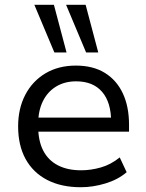

<svg xmlns="http://www.w3.org/2000/svg" viewBox="-20 -776 614 805"><path d="M319 9Q237 9 178 -21.5Q119 -52 87.5 -109Q56 -166 56 -246Q56 -321 86 -378.5Q116 -436 170.5 -468.5Q225 -501 298 -501Q370 -501 419.5 -470.5Q469 -440 495 -384.5Q521 -329 521 -253V-224H121V-283H464L446 -265Q446 -347 408 -391Q370 -435 299 -435Q251 -435 215 -413Q179 -391 159.5 -351Q140 -311 140 -256V-247Q140 -186 161 -145Q182 -104 222.5 -83Q263 -62 320 -62Q361 -62 403 -74Q445 -86 482 -116L511 -54Q475 -23 422.5 -7Q370 9 319 9ZM341 -556 257 -756H339L392 -556ZM208 -556 124 -756H206L259 -556Z"/></svg>

Font: Nunito Sans 9pt
Style: Regular
Weight: 400
Version: Version 3.101;gftools[0.9.27]